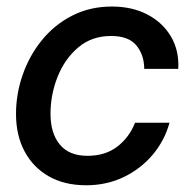

<svg xmlns="http://www.w3.org/2000/svg" viewBox="-20 -547 573 579"><path d="M239.7 11.7Q174.8 11.7 127.4 -15.1Q80.1 -42 54.2 -90.3Q28.3 -138.7 28.3 -203.1Q28.3 -264.2 48.6 -322Q68.8 -379.9 106.7 -426.3Q144.5 -472.7 198 -500Q251.5 -527.3 317.4 -527.3Q378.4 -527.3 424.6 -503.2Q470.7 -479 495.6 -436.8Q520.5 -394.5 517.6 -339.4H415Q414.6 -381.8 391.1 -410.2Q367.7 -438.5 314.9 -438.5Q256.8 -438.5 216.1 -404.1Q175.3 -369.6 153.8 -315.7Q132.3 -261.7 132.3 -204.1Q132.3 -145 160.4 -111.1Q188.5 -77.1 243.7 -77.1Q297.4 -77.1 333.5 -104.7Q369.6 -132.3 387.2 -176.8H491.2Q476.1 -122.6 440.2 -80.1Q404.3 -37.6 352.8 -12.9Q301.3 11.7 239.7 11.7Z"/></svg>

Font: Inter Display Medium
Style: Italic
Weight: 500
Italic angle: -9.39999°
Designer: Rasmus Andersson
Foundry: rsms
Version: Version 4.000;git-a52131595